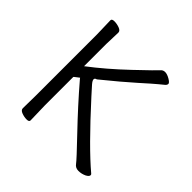

<svg xmlns="http://www.w3.org/2000/svg" viewBox="-138 -598 721 721"><g transform="rotate(45 222.5 -238.0)"><path d="M61 -11 62 -77V-405L60 -477Q60 -485 73.5 -485Q87 -485 100.5 -480Q114 -475 114 -465L112 -404V-285Q178 -335 248.5 -402Q319 -469 325.5 -477Q332 -485 343 -485Q354 -485 368.5 -476.5Q383 -468 383 -462Q383 -456 376.5 -450.5Q370 -445 356.5 -434Q343 -423 299 -383.5Q255 -344 181 -284Q172 -282 172 -275.5Q172 -269 181.5 -258Q191 -247 212 -224Q341 -82 416 -19Q419 -17 419 -13Q419 -6 406 1Q391 8 375 8Q359 8 350.5 -4Q342 -16 271.5 -89.5Q201 -163 135 -240L132 -244L114 -230L112 -228V-76L114 1Q114 9 101 9Q88 9 74.5 4Q61 -1 61 -11Z"/></g></svg>

Font: LXGW WenKai Light
Style: Regular
Weight: 300
Designer: LXGW / Fontworks Inc.
Foundry: LXGW / Fontworks Inc.
Version: Version 1.501; October 10, 2024